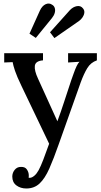

<svg xmlns="http://www.w3.org/2000/svg" viewBox="-20 -803 576 1094"><path d="M130 271Q97 271 73.5 253.5Q50 236 50 203Q50 182 63.5 165Q77 148 99 148Q123 147 133.5 163Q144 179 144 196Q144 199 144 202Q144 205 143 209Q146 211 152 210Q163 209 176 198Q189 187 200 167Q212 145 227 106Q242 67 260 16L103 -312Q76 -368 65.5 -399.5Q55 -431 52 -449L4 -447V-500H225V-459H223Q182 -455 178.5 -428Q175 -401 197 -354L307 -112Q326 -163 345.5 -223Q365 -283 386 -346Q393 -365 400.5 -386.5Q408 -408 416.5 -426Q425 -444 433 -451L368 -447V-500H532V-459Q497 -447 477.5 -415Q458 -383 440 -334L315 18Q286 101 261 157.5Q236 214 205.5 242.5Q175 271 130 271ZM290 -586 265 -619 378 -745Q396 -764 418 -768Q440 -772 453 -755Q462 -744 460.5 -730.5Q459 -717 450.5 -704.5Q442 -692 431 -684ZM184 -587 148 -611 207 -742Q220 -770 240 -779Q260 -788 277 -776Q288 -770 292 -757.5Q296 -745 292 -730Q288 -715 276 -700Z"/></svg>

Font: Lora Medium
Style: Regular
Weight: 500
Designer: Olga Karpushina, Alexei Vanyashin (Cyrillic)
Foundry: Cyreal
Version: Version 3.004